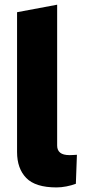

<svg xmlns="http://www.w3.org/2000/svg" viewBox="-20 -790 365 818"><path d="M220.8 8.5Q131 8.5 91.9 -31.7Q52.7 -71.9 52.7 -142.2V-738L223.5 -770V-169.7Q223.5 -150.1 236.2 -139.6Q249 -129.1 276.6 -129.1Q283.1 -129.1 291.1 -129.6Q299.2 -130.1 307.7 -130.6L303.2 -7Q284.7 0 262.8 4.2Q240.8 8.5 220.8 8.5Z"/></svg>

Font: REM Medium
Style: Regular
Weight: 500
Designer: Octavio Pardo
Foundry: Ashler Design
Version: Version 1.005;gftools[0.9.28]